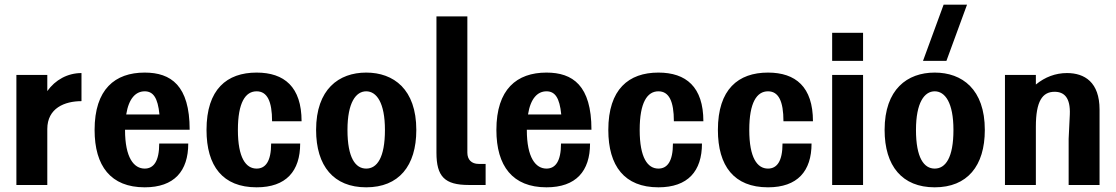

<svg xmlns="http://www.w3.org/2000/svg" viewBox="-20 -790 4766 820"><path d="M50 0H182V-239C182 -328 256 -358 328 -358V-478C269 -478 216 -449 182 -401V-470H50Z M598 10C724 10 784 -59 784 -177H660C660 -101 636 -70 598 -70C552 -70 514 -116 514 -235V-236H790C790 -425 710 -480 598 -480C471 -480 384 -409 384 -235C384 -81 453 10 598 10ZM519 -301C530 -370 560 -400 598 -400C634 -400 654 -373 661 -301Z M1076 10C1202 10 1262 -59 1262 -177H1138C1138 -101 1114 -70 1076 -70C1030 -70 996 -116 996 -235C996 -352 1028 -400 1076 -400C1121 -400 1142 -358 1142 -272H1268C1268 -419 1194 -480 1076 -480C949 -480 862 -409 862 -235C862 -81 931 10 1076 10Z M1544 -400C1588 -400 1624 -352 1624 -235C1624 -116 1590 -70 1544 -70C1498 -70 1464 -116 1464 -235C1464 -352 1500 -400 1544 -400ZM1544 -480C1427 -480 1330 -409 1330 -235C1330 -81 1405 10 1544 10C1683 10 1758 -81 1758 -235C1758 -409 1661 -480 1544 -480Z M1844 -138C1844 -36 1879 0 1982 0H2054V-90H2024C1994 -90 1976 -108 1976 -138V-720H1844Z M2314 10C2440 10 2500 -59 2500 -177H2376C2376 -101 2352 -70 2314 -70C2268 -70 2230 -116 2230 -235V-236H2506C2506 -425 2426 -480 2314 -480C2187 -480 2100 -409 2100 -235C2100 -81 2169 10 2314 10ZM2235 -301C2246 -370 2276 -400 2314 -400C2350 -400 2370 -373 2377 -301Z M2792 10C2918 10 2978 -59 2978 -177H2854C2854 -101 2830 -70 2792 -70C2746 -70 2712 -116 2712 -235C2712 -352 2744 -400 2792 -400C2837 -400 2858 -358 2858 -272H2984C2984 -419 2910 -480 2792 -480C2665 -480 2578 -409 2578 -235C2578 -81 2647 10 2792 10Z M3260 10C3386 10 3446 -59 3446 -177H3322C3322 -101 3298 -70 3260 -70C3214 -70 3180 -116 3180 -235C3180 -352 3212 -400 3260 -400C3305 -400 3326 -358 3326 -272H3452C3452 -419 3378 -480 3260 -480C3133 -480 3046 -409 3046 -235C3046 -81 3115 10 3260 10Z M3534 0H3666V-470H3534ZM3534 -530H3666V-650H3534Z M3972 -400C4016 -400 4052 -352 4052 -235C4052 -116 4018 -70 3972 -70C3926 -70 3892 -116 3892 -235C3892 -352 3928 -400 3972 -400ZM3972 -480C3855 -480 3758 -409 3758 -235C3758 -81 3833 10 3972 10C4111 10 4186 -81 4186 -235C4186 -409 4089 -480 3972 -480ZM3922 -530H4022L4110 -770H4010Z M4544 0H4676V-322C4676 -439 4612 -478 4537 -478C4488 -478 4443 -461 4404 -429V-470H4272V0H4404V-249C4404 -358 4432 -398 4484 -398C4525 -398 4552 -373 4549 -301L4544 -197Z"/></svg>

Font: Tanklager Original
Style: Regular
Weight: 400
Designer: Ariel Martín Pérez
Foundry: Tunera Type Foundry
Version: Version 1.000;Glyphs 3.3 (3310)